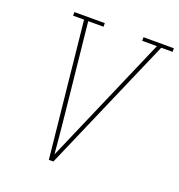

<svg xmlns="http://www.w3.org/2000/svg" viewBox="-132 -846 892 956"><g transform="rotate(20 313.5 -367.5)"><path d="M232 0 158 -716H100V-735H261V-716H180L229 -245Q234 -192 239.5 -139.5Q245 -87 249 -35Q272 -87 294.5 -140Q317 -193 340 -245L544 -716H466V-735H627V-716H567L256 0Z"/></g></svg>

Font: Iosevka Slab Thin Extended
Style: Italic
Weight: 100
Width: 7
Italic angle: -9°
Monospace: yes
Designer: Belleve Invis
Foundry: Belleve Invis
Version: Version 11.1.0; ttfautohint (v1.8.3)